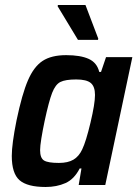

<svg xmlns="http://www.w3.org/2000/svg" viewBox="-20 -738 549 766"><path d="M27 -116Q27 -163 46 -258Q68 -363 91.5 -417.5Q115 -472 150 -495Q185 -518 244 -518Q301 -518 334 -503Q367 -488 376 -451H383L403 -510H508L400 0H294L305 -66H298Q276 -23 241 -7.5Q206 8 162 8Q89 8 58 -19Q27 -46 27 -116ZM308 -142Q323 -173 341 -248.5Q359 -324 359 -359Q359 -393 342 -407Q325 -421 284 -421Q241 -421 221 -411Q201 -401 188 -367.5Q175 -334 158 -255Q150 -217 145 -186Q140 -155 140 -139Q140 -107 156 -97.5Q172 -88 215 -88Q251 -88 273 -101Q295 -114 308 -142ZM291 -579 210 -713 211 -718H321L372 -584L371 -579Z"/></svg>

Font: Saira Semi Condensed Medium
Style: Italic
Weight: 500
Width: 4
Italic angle: -12°
Designer: Hector Gatti with collaboration of the Omnibus-Type team
Foundry: Omnibus-Type
Version: Version 1.001; ttfautohint (v1.8)